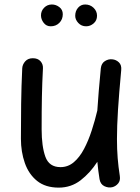

<svg xmlns="http://www.w3.org/2000/svg" viewBox="-20 -795 629 860"><path d="M522.9 -480.5Q513.2 -376 508.5 -302.7Q503.9 -229.5 503.9 -172.9Q503.9 -126 507.1 -86.7Q510.3 -47.4 516.6 -7.3Q520 13.7 509.3 26.6Q498.5 39.6 482.9 43.5Q464.8 47.4 447.3 38.8Q429.7 30.3 425.8 7.3Q419.4 -32.7 416 -70.3Q383.8 -20.5 341.1 12.5Q298.3 45.4 243.2 45.4Q183.6 45.4 146.2 15.4Q108.9 -14.6 91.3 -64.7Q73.7 -114.7 73.7 -173.8Q73.7 -251 74.7 -329.3Q75.7 -407.7 79.6 -489.3Q80.6 -506.3 93 -520.3Q105.5 -534.2 127 -534.2Q149.4 -534.2 161.4 -520.8Q173.3 -507.3 172.4 -489.3Q168.9 -423.3 167.7 -361.6Q166.5 -299.8 166.5 -215.8Q166.5 -139.2 183.3 -92.8Q200.2 -46.4 251 -46.4Q284.7 -46.4 310.8 -68.6Q336.9 -90.8 356.4 -127.9Q376 -165 390.6 -210Q405.3 -254.9 416 -300.3V-301.3Q418.5 -341.3 422.4 -387.9Q426.3 -434.6 431.6 -489.3Q434.1 -511.2 449.7 -521.2Q465.3 -531.2 482.9 -529.3Q500 -527.8 512.7 -515.6Q525.4 -503.4 522.9 -480.5ZM414.6 -724.6Q414.6 -703.1 399.4 -690.2Q384.3 -677.2 365.7 -677.2Q344.7 -677.2 330.8 -692.1Q316.9 -707 316.9 -724.1Q316.9 -745.6 329.6 -760.3Q342.3 -774.9 361.3 -774.9Q383.8 -774.9 399.2 -760Q414.6 -745.1 414.6 -724.6ZM261.2 -731.4Q261.2 -708 245.8 -692.6Q230.5 -677.2 207 -677.2Q187.5 -677.2 175.5 -692.9Q163.6 -708.5 163.6 -726.1Q163.6 -746.1 177.7 -760.5Q191.9 -774.9 212.4 -774.9Q230.5 -774.9 245.8 -763.2Q261.2 -751.5 261.2 -731.4Z"/></svg>

Font: Mikhak Medium
Style: Regular
Weight: 500
Designer: Amin Abedi
Version: Version 3.3